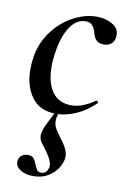

<svg xmlns="http://www.w3.org/2000/svg" viewBox="-79 -447 504 770"><g transform="rotate(10 173.0 -62.0)"><path d="M26 -146Q26 -170 31 -202Q42 -260 77 -305Q112 -350 159 -374.5Q206 -399 252 -399Q288 -399 315.5 -383.5Q343 -368 343 -340Q343 -319 331.5 -306.5Q320 -294 298 -294Q278 -294 267.5 -305Q257 -316 253 -335Q248 -352 239 -362.5Q230 -373 211 -373Q175 -373 149.5 -335.5Q124 -298 114 -236Q108 -202 108 -171Q108 -107 134 -69Q160 -31 213 -31Q237 -31 262.5 -41.5Q288 -52 308 -67H309Q312 -67 315 -64Q318 -61 316 -58Q278 -22 237.5 -4.5Q197 13 159 13Q91 13 58.5 -32.5Q26 -78 26 -146ZM39 230Q39 213 50 204Q61 195 77 195Q92 195 99.5 203.5Q107 212 113 228Q118 241 123.5 248.5Q129 256 140 256Q164 256 170 227Q171 210 158.5 188.5Q146 167 123 138Q113 125 113 109Q113 90 128 60L158 0H172Q162 23 162 40Q162 57 169 70Q176 83 192 104Q209 126 217.5 143Q226 160 226 176Q226 195 213 218Q200 241 174 258Q148 275 111 275Q81 275 60 262.5Q39 250 39 230Z"/></g></svg>

Font: Cormorant Garamond SemiBold
Style: Italic
Weight: 600
Italic angle: -10°
Designer: Christian Thalmann (Catharsis Fonts)
Foundry: Catharsis Fonts
Version: Version 4.000